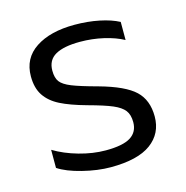

<svg xmlns="http://www.w3.org/2000/svg" viewBox="-82 -573 644 666"><g transform="rotate(-15 239.5 -240.0)"><path d="M52 -32V-97Q90 -74 139.5 -60Q189 -46 235 -46Q297 -46 324.5 -63.5Q352 -81 352 -116Q352 -143 340 -158.5Q328 -174 300 -186Q272 -198 213 -214Q155 -230 120.5 -247.5Q86 -265 68 -292Q50 -319 50 -361Q50 -426 102.5 -460.5Q155 -495 242 -495Q289 -495 330.5 -486.5Q372 -478 400 -463V-398Q371 -414 330 -423.5Q289 -433 245 -433Q187 -433 157 -416Q127 -399 127 -361Q127 -335 137.5 -321Q148 -307 176.5 -295.5Q205 -284 268 -267Q358 -242 393.5 -208.5Q429 -175 429 -116Q429 -55 381.5 -20Q334 15 237 15Q190 15 136 1.5Q82 -12 52 -32Z"/></g></svg>

Font: Prompt Light
Style: Regular
Weight: 300
Designer: Katatrad Team
Foundry: CadsonDemak
Version: Version 1.001